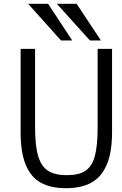

<svg xmlns="http://www.w3.org/2000/svg" viewBox="-20 -982 640 1010"><path d="M88.5 -287.5V-725H164.5V-312Q164.5 -214.5 181 -160.2Q197.5 -106 233.5 -83.2Q269.5 -60.5 331.5 -60.5Q394.5 -60.5 429.2 -83.5Q464 -106.5 478.8 -160.5Q493.5 -214.5 493.5 -312V-725H569.5V-287.5Q569.5 -180 541.2 -114.8Q513 -49.5 459.8 -20.8Q406.5 8 327 8Q247.5 8 195 -20.8Q142.5 -49.5 115.5 -114.8Q88.5 -180 88.5 -287.5ZM128 -962H233L360 -769H301ZM279 -962H383L511 -769H453Z"/></svg>

Font: JuliaMono Light
Style: Regular
Weight: 300
Monospace: yes
Designer: cormullion
Foundry: corm
Version: Version 0.054; ttfautohint (v1.8.4)